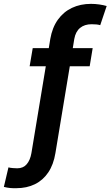

<svg xmlns="http://www.w3.org/2000/svg" viewBox="-72 -780 578 1004"><path d="M412.6 -528.3 397 -433.6H293L217.8 20.5Q208 80.6 180.4 121.6Q152.8 162.6 110.4 183.3Q67.9 204.1 13.2 204.1Q-3.9 204.6 -19.3 203.1Q-34.7 201.7 -51.8 197.3L-27.8 95.2Q-20 97.7 -5.1 98.9Q9.8 100.1 18.1 100.1Q49.3 100.1 67.6 78.9Q85.9 57.6 92.3 20.5L167.5 -433.6H83L99.1 -528.3H183.1L190.9 -576.2Q201.2 -635.7 230.5 -676.8Q259.8 -717.8 304.2 -738.8Q348.6 -759.8 403.8 -759.8Q425.8 -759.8 447.8 -756.6Q469.7 -753.4 485.8 -748.5L452.1 -648.4Q443.8 -650.9 433.6 -652.1Q423.3 -653.3 407.2 -653.3Q370.1 -653.3 346.7 -634Q323.2 -614.7 316.4 -576.2L308.6 -528.3Z"/></svg>

Font: Inter 18pt SemiBold
Style: Italic
Weight: 600
Italic angle: -9.3988°
Designer: Rasmus Andersson
Foundry: rsms
Version: Version 4.001;git-66647c0bb